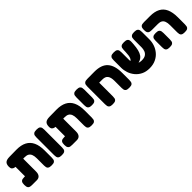

<svg xmlns="http://www.w3.org/2000/svg" viewBox="313 -1868 3169 3169"><g transform="rotate(-45 1898.0 -283.0)"><path d="M116 9Q93 9 71.5 5Q50 1 36.5 -18.5Q23 -38 23 -83Q23 -129 36.5 -148Q50 -167 71.5 -171Q93 -175 115 -175H132V-466L256 -406Q219 -400 183 -396.5Q147 -393 118 -397.5Q89 -402 72 -419.5Q55 -437 55 -473Q55 -532 83 -557.5Q111 -583 176 -584L342 -586Q450 -587 521 -550Q592 -513 627.5 -437.5Q663 -362 663 -247V-84Q663 -61 659 -39.5Q655 -18 636.5 -4.5Q618 9 572 9Q527 9 508 -3.5Q489 -16 484.5 -36Q480 -56 480 -77V-245Q480 -300 466.5 -334.5Q453 -369 425.5 -385.5Q398 -402 354 -402H317V-101Q317 -48 293 -19.5Q269 9 224 9Z M810 9Q765 9 746 -4.5Q727 -18 723 -39.5Q719 -61 719 -83V-495Q719 -517 723 -538Q727 -559 746 -572.5Q765 -586 811 -586Q857 -586 875.5 -572Q894 -558 898 -537Q902 -516 902 -494V-82Q902 -60 898 -39Q894 -18 875 -4.5Q856 9 810 9Z M1050 9Q1027 9 1005.5 5Q984 1 970.5 -18.5Q957 -38 957 -83Q957 -129 970.5 -148Q984 -167 1005.5 -171Q1027 -175 1049 -175H1066V-466L1190 -406Q1153 -400 1117 -396.5Q1081 -393 1052 -397.5Q1023 -402 1006 -419.5Q989 -437 989 -473Q989 -532 1017 -557.5Q1045 -583 1110 -584L1276 -586Q1384 -587 1455 -550Q1526 -513 1561.5 -437.5Q1597 -362 1597 -247V-84Q1597 -61 1593 -39.5Q1589 -18 1570.5 -4.5Q1552 9 1506 9Q1461 9 1442 -3.5Q1423 -16 1418.5 -36Q1414 -56 1414 -77V-245Q1414 -300 1400.5 -334.5Q1387 -369 1359.5 -385.5Q1332 -402 1288 -402H1251V-101Q1251 -48 1227 -19.5Q1203 9 1158 9Z M1744 -223Q1699 -223 1680 -237Q1661 -251 1657 -272Q1653 -293 1653 -315V-495Q1653 -517 1657 -538Q1661 -559 1680 -572.5Q1699 -586 1745 -586Q1791 -586 1809.5 -572Q1828 -558 1832 -537Q1836 -516 1836 -494V-314Q1836 -292 1832 -271Q1828 -250 1809 -236.5Q1790 -223 1744 -223Z M1999 9Q1953 9 1934 -4.5Q1915 -18 1911 -39Q1907 -60 1907 -83V-494Q1907 -516 1911 -536.5Q1915 -557 1934 -571Q1953 -585 1999 -585L2163 -586Q2243 -586 2301.5 -566Q2360 -546 2398 -504Q2436 -462 2455 -398Q2474 -334 2474 -247V-84Q2474 -61 2470 -39.5Q2466 -18 2447.5 -4.5Q2429 9 2383 9Q2338 9 2319 -3.5Q2300 -16 2295.5 -36Q2291 -56 2291 -77V-245Q2291 -286 2283.5 -315.5Q2276 -345 2261 -364.5Q2246 -384 2222.5 -393Q2199 -402 2166 -402H2091V-84Q2091 -60 2087 -39Q2083 -18 2064 -4.5Q2045 9 1999 9Z M2848 20Q2766 20 2704.5 -10.5Q2643 -41 2602 -91Q2561 -141 2541 -201Q2521 -261 2521 -320V-494Q2521 -517 2525 -538Q2529 -559 2548 -572.5Q2567 -586 2613 -586Q2659 -586 2678 -572.5Q2697 -559 2701 -538Q2705 -517 2705 -493V-320Q2705 -269 2721.5 -234.5Q2738 -200 2770.5 -182Q2803 -164 2850 -164Q2908 -164 2940 -186Q2972 -208 2985 -244Q2998 -280 2998 -321V-499Q2998 -521 3002.5 -540.5Q3007 -560 3026.5 -573Q3046 -586 3090 -586Q3136 -586 3155 -572Q3174 -558 3178 -537Q3182 -516 3182 -493V-318Q3182 -258 3161.5 -198.5Q3141 -139 3099.5 -89.5Q3058 -40 2995 -10Q2932 20 2848 20ZM2645 -169V-288H2693Q2708 -288 2719 -298Q2730 -308 2738.5 -328.5Q2747 -349 2751.5 -379.5Q2756 -410 2757 -450L2759 -500Q2760 -522 2764.5 -541.5Q2769 -561 2788 -573.5Q2807 -586 2852 -586Q2898 -586 2917.5 -572.5Q2937 -559 2941 -537.5Q2945 -516 2943 -492L2940 -446Q2935 -379 2922.5 -327Q2910 -275 2885 -240Q2860 -205 2818 -187Q2776 -169 2713 -169Z M3681 9Q3636 9 3617 -3.5Q3598 -16 3593.5 -36Q3589 -56 3589 -77V-245Q3589 -300 3576 -334.5Q3563 -369 3535.5 -385.5Q3508 -402 3464 -402H3321Q3298 -402 3276.5 -406Q3255 -410 3241.5 -429.5Q3228 -449 3228 -494Q3228 -540 3241.5 -559Q3255 -578 3276.5 -582Q3298 -586 3320 -586H3461Q3567 -586 3636 -549.5Q3705 -513 3738.5 -438Q3772 -363 3772 -247V-84Q3772 -61 3768 -39.5Q3764 -18 3745.5 -4.5Q3727 9 3681 9ZM3329 9Q3284 9 3265 -4.5Q3246 -18 3242 -39.5Q3238 -61 3238 -83V-232Q3238 -254 3242 -275Q3246 -296 3265 -309.5Q3284 -323 3330 -323Q3376 -323 3394.5 -309Q3413 -295 3417 -274Q3421 -253 3421 -231V-82Q3421 -60 3417 -39Q3413 -18 3394 -4.5Q3375 9 3329 9Z"/></g></svg>

Font: Fredoka
Style: Bold
Weight: 700
Designer: Ben Nathan
Foundry: Milena B. Brandão, Ben Nathan
Version: Version 2.001